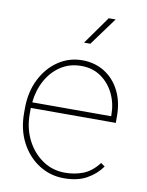

<svg xmlns="http://www.w3.org/2000/svg" viewBox="-85 -810 674 881"><g transform="rotate(10 252.0 -369.5)"><path d="M273.9 9.8Q210 9.8 157.2 -23.9Q104.5 -57.6 73.5 -116.9Q42.5 -176.3 42.5 -252.9V-274.4Q42.5 -351.6 72.5 -411.1Q102.5 -470.7 152.8 -504.4Q203.1 -538.1 264.2 -538.1Q322.8 -538.1 368.2 -509.8Q413.6 -481.4 439.2 -430.7Q464.8 -379.9 464.8 -312.5V-281.7H68.8Q68.8 -278.3 68.8 -274.4V-252.9Q68.8 -187 95.9 -133.3Q123 -79.6 169.4 -47.9Q215.8 -16.1 273.9 -16.1Q319.3 -16.1 358.6 -31.2Q397.9 -46.4 430.7 -88.9L449.2 -75.7Q422.9 -38.1 380.1 -14.2Q337.4 9.8 273.9 9.8ZM264.2 -511.7Q210.9 -511.7 169.4 -484.9Q127.9 -458 102.3 -411.9Q76.7 -365.7 70.8 -308.1H438.5V-314.5Q438.5 -367.7 417 -412.4Q395.5 -457 356.4 -484.4Q317.4 -511.7 264.2 -511.7ZM257.3 -619.1 349.6 -749H381.8L286.6 -619.1Z"/></g></svg>

Font: Vazirmatn UI FD Thin
Style: Regular
Weight: 100
Designer: Saber Rastikerdar
Foundry: Saber Rastikerdar
Version: Version 33.003